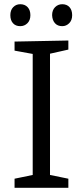

<svg xmlns="http://www.w3.org/2000/svg" viewBox="-20 -890 392 910"><path d="M304 -655 206 -633 217 -647V-49L206 -63L304 -43V0H49V-43L146 -63L135 -49V-647L148 -632L49 -650V-693L304 -698ZM275 -766Q253 -766 240.5 -780Q228 -794 227 -818Q227 -842 241 -856Q255 -870 275 -870Q297 -870 309.5 -856Q322 -842 322 -818Q322 -794 308 -780Q294 -766 275 -766ZM76 -766Q54 -766 41.5 -780Q29 -794 29 -818Q29 -842 42.5 -856Q56 -870 76 -870Q98 -870 111 -856Q124 -842 124 -818Q124 -794 110 -780Q96 -766 76 -766Z"/></svg>

Font: Bitter Thin
Style: Regular
Weight: 400
Version: Version 3.021